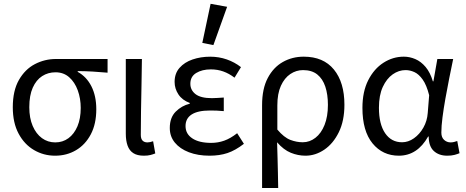

<svg xmlns="http://www.w3.org/2000/svg" viewBox="-20 -790 2401 989"><path d="M263.9 12Q205.1 12 155.5 -16.9Q105.8 -45.7 75.9 -101.5Q45.9 -157.2 45.9 -237.7Q45.9 -323 77.5 -378.2Q109.1 -433.3 159.7 -459.7Q210.4 -486.1 268.1 -486.1H534.1V-415.6Q492.8 -419.4 456.9 -421.4Q420.9 -423.5 380.4 -423.8V-419.8Q425.5 -395.1 450.8 -345.5Q476 -295.8 476 -227.4Q476 -151.7 447.8 -98.2Q419.6 -44.6 371.5 -16.3Q323.4 12 263.9 12ZM264.6 -56.5Q303.1 -56.5 332.6 -78.1Q362.1 -99.8 379 -139.6Q395.8 -179.4 395.8 -234Q395.8 -282.6 380.6 -324.6Q365.3 -366.6 336.4 -392.1Q307.5 -417.6 265.9 -417.6Q227.5 -417.6 197 -397.9Q166.5 -378.2 148.7 -338.3Q130.9 -298.4 130.9 -237.7Q130.9 -182 148.4 -141.3Q165.9 -100.5 196 -78.5Q226.2 -56.5 264.6 -56.5Z M721 12Q687.1 12 666.8 -1.1Q646.5 -14.1 637.3 -39.6Q628 -65 628 -101.4V-486.1H711Q710.3 -420.4 708.9 -352.4Q707.4 -284.5 706.4 -219.2Q705.3 -153.8 705.3 -95.4Q705.3 -74.8 714.4 -65.7Q723.5 -56.5 739.2 -56.5Q745.8 -56.5 753.1 -58Q760.4 -59.5 768.7 -62.5L779.8 0.3Q768.8 4.8 755 8.4Q741.2 12 721 12Z M1059.5 12Q999.4 12 953.2 -5.7Q907 -23.4 880.8 -55.2Q854.6 -87 854.6 -130.5Q854.6 -184.5 885.3 -215.1Q916 -245.7 957.4 -255.7V-259.7Q918.6 -274.1 899 -303.8Q879.4 -333.5 879.4 -368Q879.4 -411.7 904.8 -440.5Q930.2 -469.4 972 -483.7Q1013.7 -498 1063 -498Q1107.7 -498 1148.1 -483.9Q1188.5 -469.8 1221.3 -444.2L1188.1 -389.9Q1159.6 -411.5 1129.9 -422Q1100.3 -432.6 1065.9 -432.6Q1021.3 -432.6 990.9 -414.2Q960.5 -395.8 960.5 -358.6Q960.5 -325.8 987.2 -305.1Q1014 -284.4 1071.4 -284.4Q1086 -284.4 1100.2 -285.5Q1114.3 -286.6 1132.7 -287.6V-217.6Q1112.9 -219.6 1096.1 -220.2Q1079.3 -220.8 1062.3 -220.8Q999.1 -220.8 967.4 -200.4Q935.7 -180 935.7 -140.7Q935.7 -100.3 970.7 -77.2Q1005.6 -54 1067.8 -54Q1103 -54 1134.9 -65.4Q1166.9 -76.7 1201.6 -103.8L1236.4 -49.2Q1192.3 -15.2 1151.7 -1.6Q1111 12 1059.5 12ZM1079.2 -557.8 1022.1 -568.9 1064.8 -770.4 1149.9 -755Z M1330 178.5V-248.2Q1330 -332.9 1359.2 -388.1Q1388.3 -443.3 1436.9 -470.7Q1485.4 -498.1 1544.4 -498.1Q1645.9 -498.1 1700 -431.8Q1754.1 -365.5 1754.1 -250.4Q1754.1 -167.6 1725.3 -109Q1696.6 -50.4 1650.7 -19.2Q1604.8 12 1553.7 12Q1514.9 12 1477.9 -3.1Q1440.8 -18.2 1407.3 -57Q1408.7 -13.4 1409.7 24.1Q1410.8 61.5 1411.5 98.6Q1412.3 135.7 1413 178.5ZM1539.5 -57.2Q1575.3 -57.2 1604.9 -80.3Q1634.6 -103.3 1651.8 -146.5Q1669.1 -189.7 1669.1 -249.7Q1669.1 -303.3 1655.7 -343.7Q1642.3 -384 1614.2 -406.5Q1586.1 -428.9 1540.9 -428.9Q1505.6 -428.9 1475.4 -408.6Q1445.3 -388.4 1426.9 -348.1Q1408.6 -307.9 1408.6 -246.9V-122.6Q1443 -81.9 1475.4 -69.5Q1507.8 -57.2 1539.5 -57.2Z M2034.5 12Q1951 12 1898.9 -51.5Q1846.9 -115.1 1846.9 -234.2Q1846.9 -318.1 1876.8 -376.9Q1906.7 -435.7 1955.3 -466.9Q2004 -498.1 2060.1 -498.1Q2090.2 -498.1 2119.4 -485.6Q2148.6 -473.1 2172.3 -445.1Q2195.9 -417.1 2209.8 -370.9H2212.5L2232.8 -486.1H2314.3Q2304.3 -438.1 2293.8 -385.6Q2283.2 -333.1 2274.2 -281.8Q2265.1 -230.4 2259.3 -185.4Q2253.4 -140.4 2253.4 -106.8Q2253.4 -82.4 2267.5 -69.5Q2281.6 -56.5 2301.4 -56.5Q2309.6 -56.5 2318.6 -58.6Q2327.5 -60.7 2335.3 -63.7L2347.1 -0.9Q2337.1 3.5 2321.3 7.8Q2305.6 12 2283.9 12Q2240.9 12 2214.7 -12.1Q2188.5 -36.2 2188.2 -86.8H2185.4Q2129.6 12 2034.5 12ZM2051.2 -57.2Q2083.1 -57.2 2112.2 -77.7Q2141.4 -98.3 2160.9 -132.7Q2180.4 -167.1 2183.3 -207.9L2190.6 -299.5Q2177.2 -352.3 2157.2 -380.3Q2137.2 -408.4 2114.6 -418.6Q2091.9 -428.9 2069.1 -428.9Q2034 -428.9 2002.8 -407Q1971.6 -385 1951.7 -342.1Q1931.9 -299.2 1931.9 -234.9Q1931.9 -150.9 1963.7 -104Q1995.5 -57.2 2051.2 -57.2Z"/></svg>

Font: Source Sans 3 Variable
Style: Regular
Weight: 200
Designer: Paul D. Hunt
Foundry: Adobe Systems Incorporated
Version: Version 3.026